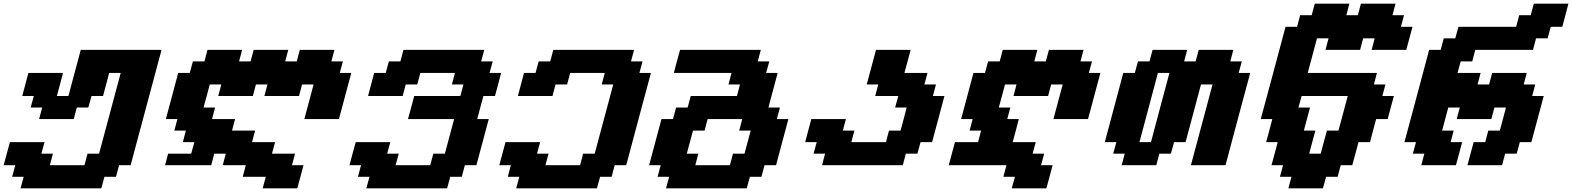

<svg xmlns="http://www.w3.org/2000/svg" viewBox="-20 -895 8516 1040"><path d="M91.3 125H528.8L545.9 62.5H608.4L625 0H687.5Q715.3 -104 771.2 -312.3Q827.1 -520.5 855 -625H417.5Q406.2 -583.5 384 -500Q361.8 -416.5 350.6 -375H288.1Q293.9 -396 304.9 -437.5Q315.9 -479 321.3 -500H133.8Q128.4 -479 117.2 -437.5Q106 -396 100.6 -375H163.1L146 -312.5H208.5L191.9 -250H379.4L396 -312.5H458.5L475.6 -375H538.1Q543.9 -395.5 554.9 -437.3Q565.9 -479 571.3 -500H633.8L516.6 -62.5H454.1L437.5 0H250L266.6 -62.5H204.1L221.2 -125H33.7Q27.8 -104 16.6 -62.5Q5.4 -21 0 0H62.5L45.9 62.5H108.4Z M890.6 -62.5 874 0H1124L1140.6 -62.5H1203.1L1186.5 0H1311.5L1294.9 62.5H1419.9L1402.8 125H1590.3Q1596.2 104 1607.4 62.5Q1618.7 21 1624 0H1561.5L1578.1 -62.5H1453.1L1470.2 -125H1345.2L1361.8 -187.5H1236.8L1253.4 -250H1128.4L1145 -312.5H1082.5Q1088.4 -333 1099.6 -375Q1110.8 -417 1116.2 -437.5H1178.7L1162.1 -375H1349.6L1366.2 -437.5H1428.7L1412.1 -375H1599.6L1616.2 -437.5H1678.7L1628.4 -250H1815.9Q1827.1 -292 1849.4 -375.2Q1871.6 -458.5 1882.8 -500H1820.3L1837.4 -562.5H1774.9L1791.5 -625H1604L1587.4 -562.5H1524.9L1541.5 -625H1354L1337.4 -562.5H1274.9L1291.5 -625H1104L1087.4 -562.5H1024.9L1007.8 -500H945.3Q934.1 -458 911.9 -375Q889.6 -292 878.4 -250H940.9L924.3 -187.5H986.8L970.2 -125H1032.7L1015.6 -62.5Z M1964.4 125H2401.9L2418.9 62.5H2481.4L2498 0H2560.5Q2571.8 -42 2594 -125.2Q2616.2 -208.5 2627.4 -250H2564.9Q2570.3 -270.5 2581.5 -312.3Q2592.8 -354 2598.6 -375H2661.1Q2667 -395.5 2678 -437.3Q2689 -479 2694.3 -500H2631.8L2648.9 -562.5H2586.4L2603 -625H2165.5L2148.9 -562.5H2086.4L2069.3 -500H2006.8Q2001.5 -479 1990.2 -437.5Q1979 -396 1973.6 -375H2161.1L2177.7 -437.5H2240.2L2256.8 -500H2444.3L2427.7 -437.5H2490.2L2473.6 -375H2223.6Q2218.3 -354 2207 -312.3Q2195.8 -270.5 2189.9 -250H2439.9L2389.6 -62.5H2327.1L2310.5 0H2123L2139.6 -62.5H2077.1L2094.2 -125H1906.7Q1900.9 -104 1889.6 -62.5Q1878.4 -21 1873 0H1935.5L1918.9 62.5H1981.4Z M2775.9 125H3213.4L3230.5 62.5H3293L3309.6 0H3372.1Q3394 -83 3438.7 -250Q3483.4 -417 3505.9 -500H3443.4L3460.4 -562.5H3397.9L3414.6 -625H2977.1L2960.4 -562.5H2897.9L2880.9 -500H2818.4Q2813 -479 2801.8 -437.5Q2790.5 -396 2785.2 -375H2972.7L2989.3 -437.5H3051.8L3068.4 -500H3255.9L3239.3 -437.5H3301.8Q3285.2 -375 3251.5 -250Q3217.8 -125 3201.2 -62.5H3138.7L3122.1 0H2934.6L2951.2 -62.5H2888.7L2905.8 -125H2718.3Q2712.4 -104 2701.2 -62.5Q2689.9 -21 2684.6 0H2747.1L2730.5 62.5H2793Z M3587.4 125H4024.9L4042 62.5H4104.5L4121.1 0H4183.6Q4194.8 -42 4217 -125.2Q4239.3 -208.5 4250.5 -250H4188L4204.6 -312.5H4142.1L4192.4 -500H4129.9L4147 -562.5H4084.5L4101.1 -625H3663.6Q3657.7 -604 3646.5 -562.3Q3635.3 -520.5 3629.9 -500H3942.4L3925.8 -437.5H3988.3L3971.7 -375H3721.7L3704.6 -312.5H3642.1L3625.5 -250H3563Q3551.8 -208 3529.5 -125Q3507.3 -42 3496.1 0H3558.6L3542 62.5H3604.5ZM3933.6 0H3746.1L3762.7 -62.5H3700.2Q3705.6 -83 3716.8 -124.8Q3728 -166.5 3733.9 -187.5H3796.4L3813 -250H4000.5L3983.9 -187.5H4046.4Q4040.5 -166.5 4029.3 -124.8Q4018.1 -83 4012.7 -62.5H3950.2Z M4432.6 0H4870.1L4886.7 -62.5H4949.2L4966.3 -125H5028.8Q5040 -166.5 5062.3 -249.8Q5084.5 -333 5095.7 -375H5033.2L5049.8 -437.5H4987.3L5003.9 -500H4878.9Q4884.8 -520.5 4896 -562.3Q4907.2 -604 4912.6 -625H4725.1L4674.8 -437.5H4737.3L4720.7 -375H4845.7L4828.6 -312.5H4891.1Q4885.7 -291.5 4874.8 -249.8Q4863.8 -208 4857.9 -187.5H4795.4L4778.8 -125H4591.3L4607.9 -187.5H4545.4L4562 -250H4374.5Q4369.1 -229 4357.9 -187.3Q4346.7 -145.5 4341.3 -125H4403.8L4386.7 -62.5H4449.2Z M5460.4 125H5647.9Q5653.8 104 5665 62.5Q5676.3 21 5681.6 0H5619.1L5635.7 -62.5H5573.2L5590.3 -125H5465.3Q5471.2 -145.5 5482.2 -187.3Q5493.2 -229 5498.5 -250H5436L5452.6 -312.5H5390.1Q5396 -333 5407.2 -375Q5418.5 -417 5423.8 -437.5H5486.3L5469.7 -375H5657.2L5673.8 -437.5H5736.3L5686 -250H5873.5Q5884.8 -292 5907 -375.2Q5929.2 -458.5 5940.4 -500H5877.9L5895 -562.5H5832.5L5849.1 -625H5661.6L5645 -562.5H5582.5L5599.1 -625H5411.6L5395 -562.5H5332.5L5315.4 -500H5252.9Q5241.7 -458 5219.5 -375Q5197.3 -292 5186 -250H5248.5L5231.9 -187.5H5294.4L5277.8 -125H5152.8Q5147 -104 5135.7 -62.5Q5124.5 -21 5119.1 0H5431.6L5415 62.5H5477.5Z M6430.7 0H6618.2Q6640.1 -83 6684.8 -250Q6729.5 -417 6752 -500H6689.5L6706.5 -562.5H6644L6660.6 -625H6473.1L6456.5 -562.5H6394L6410.6 -625H6223.1L6206.5 -562.5H6144L6127 -500H6064.5Q6047.9 -437.5 6014.4 -312.5Q5981 -187.5 5964.4 -125H6026.9L6009.8 -62.5H6072.3L6055.7 0H6243.2L6259.8 -62.5H6322.3L6339.4 -125H6401.9L6485.4 -437.5H6547.9ZM6214.4 -125H6151.9Q6168.9 -187.5 6202.1 -312.5Q6235.4 -437.5 6252 -500H6314.5Q6297.4 -437.5 6264.2 -312.5Q6231 -187.5 6214.4 -125Z M6958.5 125H7146L7163.1 62.5H7225.6L7242.2 0H7304.7Q7310.5 -21 7321.8 -62.5Q7333 -104 7338.4 -125H7400.9Q7406.2 -145.5 7417.2 -187.3Q7428.2 -229 7434.1 -250H7496.6Q7502 -270.5 7513.2 -312.3Q7524.4 -354 7530.3 -375H7467.8L7484.4 -437.5H7421.9L7438.5 -500H7063.5L7113.8 -687.5H7176.3L7159.7 -625H7347.2L7363.8 -687.5H7426.3L7409.7 -625H7597.2Q7603 -645.5 7614.3 -687.3Q7625.5 -729 7630.9 -750H7568.4L7585 -812.5H7522.5L7539.1 -875H7351.6L7335 -812.5H7272.5L7289.1 -875H7101.6L7085 -812.5H7022.5L7005.9 -750H6943.4Q6921.4 -667 6876.5 -500Q6831.5 -333 6809.1 -250H6871.6Q6866.2 -229 6855.2 -187.3Q6844.2 -145.5 6838.4 -125H6900.9Q6895.5 -104 6884.3 -62.5Q6873 -21 6867.2 0H6929.7L6913.1 62.5H6975.6ZM7133.8 -62.5H7071.3Q7076.7 -83 7087.9 -124.8Q7099.1 -166.5 7105 -187.5H7042.5Q7048.3 -208 7059.3 -249.8Q7070.3 -291.5 7075.7 -312.5H7013.2L7030.3 -375H7280.3L7230 -187.5H7167.5Q7161.6 -166.5 7150.4 -124.8Q7139.2 -83 7133.8 -62.5Z M7928.7 0H8116.2L8132.8 -62.5H8195.3L8212.4 -125H8274.9Q8286.1 -166.5 8308.3 -249.8Q8330.6 -333 8341.8 -375H8279.3L8295.9 -437.5H8233.4L8250 -500H8062.5L8045.9 -437.5H7983.4L8000 -500H7875L7892.1 -562.5H7954.6L7971.2 -625H8283.7L8300.3 -687.5H8362.8L8379.9 -750H8442.4Q8448.2 -770.5 8459.2 -812.5Q8470.2 -854.5 8475.6 -875H8288.1L8271.5 -812.5H8209L8192.4 -750H7879.9L7862.8 -687.5H7800.3L7783.7 -625H7721.2Q7699.2 -542 7654.5 -375Q7609.9 -208 7587.4 -125H7649.9L7632.8 -62.5H7695.3L7678.7 0H7866.2Q7872.1 -21 7883.3 -62.5Q7894.5 -104 7899.9 -125H7837.4L7854 -187.5H7791.5Q7796.9 -208 7808.1 -249.8Q7819.3 -291.5 7824.7 -312.5H7887.2L7870.6 -250H8058.1L8074.7 -312.5H8137.2Q8131.8 -291.5 8120.8 -249.8Q8109.9 -208 8104 -187.5H8041.5L8024.9 -125H7962.4Q7956.5 -104 7945.3 -62.5Q7934.1 -21 7928.7 0Z"/></svg>

Font: Faithful 32x
Style: SemiboldOblique
Weight: 400
Foundry: Faithful Resource Pack
Version: Version 1.0; January 27, 2023